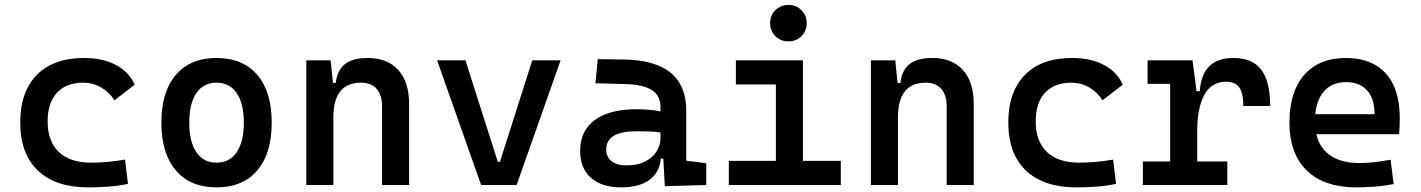

<svg xmlns="http://www.w3.org/2000/svg" viewBox="-20 -768 5899 797"><path d="M346.2 9.8Q210.9 9.8 137.5 -59.8Q64 -129.4 64 -259.8Q64 -386.7 132.8 -457Q201.7 -527.3 329.1 -527.3Q406.2 -527.3 461.2 -498.3Q516.1 -469.2 539.1 -416.5L455.1 -351.6Q433.1 -386.2 399.2 -405.5Q365.2 -424.8 325.2 -424.8Q255.4 -424.8 216.6 -383.1Q177.7 -341.3 177.7 -264.6Q177.7 -181.2 224.4 -137Q271 -92.8 357.9 -92.8Q393.6 -92.8 429.4 -96.2Q465.3 -99.6 499 -105.5L511.2 -4.9Q471.2 3.9 428.7 6.8Q386.2 9.8 346.2 9.8Z M878.9 9.8Q770 9.8 710 -60.5Q649.9 -130.9 649.9 -258.8Q649.9 -387.2 710 -457.3Q770 -527.3 878.9 -527.3Q987.8 -527.3 1047.9 -457.3Q1107.9 -387.2 1107.9 -258.8Q1107.9 -130.9 1047.9 -60.5Q987.8 9.8 878.9 9.8ZM878.9 -92.8Q933.1 -92.8 962.6 -136.2Q992.2 -179.7 992.2 -258.8Q992.2 -338.4 962.6 -381.6Q933.1 -424.8 878.9 -424.8Q824.7 -424.8 795.2 -381.6Q765.6 -338.4 765.6 -258.8Q765.6 -179.7 795.2 -136.2Q824.7 -92.8 878.9 -92.8Z M1565.9 0V-327.1Q1565.9 -374 1543.2 -399.4Q1520.5 -424.8 1479 -424.8Q1363.8 -424.8 1363.8 -281.2L1333.5 -423.8H1374Q1379.4 -476.1 1411.6 -501.7Q1443.8 -527.3 1506.3 -527.3Q1588.4 -527.3 1633.3 -477.5Q1678.2 -427.7 1678.2 -336.9V0ZM1251.5 0V-517.6H1352.5L1363.8 -408.2V0Z M1977.1 0 1794.4 -517.6H1912.1L2046.4 -96.2H2055.2L2189.5 -517.6H2307.1L2124.5 0Z M2739.7 4.9 2731.4 -148.4 2721.7 -198.7V-322.8Q2721.7 -371.6 2685.5 -394.3Q2649.4 -417 2578.1 -418.9L2451.7 -422.4L2461.4 -522.5L2568.4 -521Q2700.2 -519 2764.4 -465.6Q2828.6 -412.1 2828.6 -309.6V-101.1L2911.6 -90.3V0ZM2559.6 9.8Q2478 9.8 2433.1 -29.8Q2388.2 -69.3 2388.2 -141.6Q2388.2 -225.1 2449 -269.8Q2509.8 -314.5 2621.6 -314.5Q2666.5 -314.5 2701.4 -309.1Q2736.3 -303.7 2765.6 -293.5L2744.1 -213.4Q2711.9 -220.7 2682.4 -221.9Q2652.8 -223.1 2622.1 -223.1Q2496.6 -223.1 2496.6 -147.9Q2496.6 -116.2 2518.6 -98.9Q2540.5 -81.5 2580.6 -81.5Q2627.4 -81.5 2658.9 -98.1Q2690.4 -114.7 2706.1 -140.4Q2721.7 -166 2721.7 -192.9V-242.2L2748 -109.4H2707L2723.6 -125Q2723.6 -80.1 2703.4 -50Q2683.1 -20 2646.5 -5.1Q2609.9 9.8 2559.6 9.8Z M3200.7 0V-488.3H3313V0ZM3005.4 0V-100.1H3210.4V0ZM3303.2 0V-100.1H3470.2V0ZM3034.7 -417.5V-517.6H3313V-417.5ZM3252.9 -596.2Q3220.7 -596.2 3198.7 -617.9Q3176.8 -639.6 3176.8 -671.9Q3176.8 -704.1 3198.7 -725.8Q3220.7 -747.6 3252.9 -747.6Q3285.2 -747.6 3306.9 -725.8Q3328.6 -704.1 3328.6 -671.9Q3328.6 -639.6 3306.9 -617.9Q3285.2 -596.2 3252.9 -596.2Z M3909.7 0V-327.1Q3909.7 -374 3887 -399.4Q3864.3 -424.8 3822.8 -424.8Q3707.5 -424.8 3707.5 -281.2L3677.2 -423.8H3717.8Q3723.1 -476.1 3755.4 -501.7Q3787.6 -527.3 3850.1 -527.3Q3932.1 -527.3 3977.1 -477.5Q4022 -427.7 4022 -336.9V0ZM3595.2 0V-517.6H3696.3L3707.5 -408.2V0Z M4447.8 9.8Q4312.5 9.8 4239 -59.8Q4165.5 -129.4 4165.5 -259.8Q4165.5 -386.7 4234.4 -457Q4303.2 -527.3 4430.7 -527.3Q4507.8 -527.3 4562.7 -498.3Q4617.7 -469.2 4640.6 -416.5L4556.6 -351.6Q4534.7 -386.2 4500.7 -405.5Q4466.8 -424.8 4426.8 -424.8Q4356.9 -424.8 4318.1 -383.1Q4279.3 -341.3 4279.3 -264.6Q4279.3 -181.2 4325.9 -137Q4372.6 -92.8 4459.5 -92.8Q4495.1 -92.8 4531 -96.2Q4566.9 -99.6 4600.6 -105.5L4612.8 -4.9Q4572.8 3.9 4530.3 6.8Q4487.8 9.8 4447.8 9.8Z M4949.7 -222.7 4919.4 -389.6H4960.4Q4969.2 -527.3 5100.1 -527.3Q5178.2 -527.3 5215.3 -479Q5252.4 -430.7 5252.4 -328.1H5141.1Q5141.1 -381.3 5124.3 -405Q5107.4 -428.7 5069.8 -428.7Q5009.3 -428.7 4979.5 -375Q4949.7 -321.3 4949.7 -222.7ZM4724.1 0V-97.7H5074.7V0ZM4837.4 0V-517.6H4930.2L4949.7 -369.1V0ZM4743.7 -419.9V-517.6H4923.3L4933.1 -419.9Z M5610.4 9.8Q5477.1 9.8 5404.8 -59.8Q5332.5 -129.4 5332.5 -259.8Q5332.5 -386.7 5393.8 -457Q5455.1 -527.3 5567.4 -527.3Q5673.8 -527.3 5732.2 -463.4Q5790.5 -399.4 5790.5 -277.3Q5790.5 -242.2 5787.6 -210.9H5419.4V-293.9H5686Q5686 -358.4 5654.8 -392.8Q5623.5 -427.2 5568.4 -427.2Q5506.3 -427.2 5472.4 -384.8Q5438.5 -342.3 5438.5 -264.6Q5438.5 -179.7 5486.1 -135.5Q5533.7 -91.3 5622.1 -91.3Q5654.8 -91.3 5687 -95Q5719.2 -98.6 5752.4 -105L5765.1 -3.9Q5718.3 4.9 5679.2 7.3Q5640.1 9.8 5610.4 9.8Z"/></svg>

Font: Cascadia Code Medium
Style: Regular
Weight: 500
Monospace: yes
Designer: Aaron Bell
Foundry: Saja Typeworks
Version: Version 2407.024